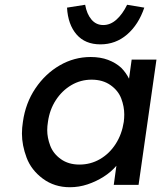

<svg xmlns="http://www.w3.org/2000/svg" viewBox="-20 -775 676 805"><path d="M273 10Q208 10 159.5 -26Q111 -62 91.5 -114Q72 -166 72 -215Q72 -239 76 -264Q87 -343 128.5 -404.5Q170 -466 230.5 -501Q291 -536 360 -536Q401 -536 433 -524Q465 -512 488 -491Q508 -471 521 -445L532 -525H636L561 0H457L468 -80Q468 -80 468 -80Q446 -54 414.5 -34Q383 -14 347 -2Q311 10 273 10ZM313 -85Q360 -85 399.5 -108Q439 -131 465 -171.5Q491 -212 499 -264Q501 -280 501 -295Q501 -328 488.5 -361.5Q476 -395 443.5 -418Q411 -441 364 -441Q318 -441 279 -418Q240 -395 214 -355Q188 -315 181 -264Q178 -246 178 -229Q178 -198 190.5 -164.5Q203 -131 235 -108Q267 -85 313 -85ZM401 -589Q337 -589 301 -630.5Q265 -672 261 -743L337 -755Q344 -716 363.5 -693Q383 -670 413 -670Q443 -670 468.5 -693Q494 -716 513 -755L585 -743Q561 -672 513 -630.5Q465 -589 401 -589Z"/></svg>

Font: Lexend
Style: Italic
Weight: 400
Italic angle: -8.13011°
Designer: Bonnie Shaver-Troup, Thomas Jockin
Foundry: Lexend
Version: Version 1.007